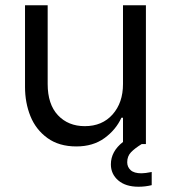

<svg xmlns="http://www.w3.org/2000/svg" viewBox="-20 -547 642 729"><path d="M556 106V156Q532 162 506 162Q457 162 429 138Q401 114 401 77Q401 28 447 -8V-100H441Q420 -54 376.5 -22.5Q333 9 270 9Q204 9 160 -23Q116 -55 95.5 -106Q75 -157 75 -217V-527H161V-228Q161 -151 200 -109.5Q239 -68 302 -68Q368 -68 407.5 -112.5Q447 -157 447 -228V-527H534V0H518Q492 16 477.5 31Q463 46 463 69Q463 87 476 99Q489 111 517 111Q531 111 556 106Z"/></svg>

Font: Be Vietnam
Style: Regular
Weight: 400
Designer: Gabriel Lam
Foundry: TypeRant
Version: Version 4.000